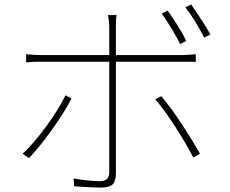

<svg xmlns="http://www.w3.org/2000/svg" viewBox="-20 -820 1040 868"><path d="M844 -800 818 -787Q840 -759 863 -721.5Q886 -684 903 -650L931 -664Q923 -679 912 -697Q901 -715 889 -733Q877 -751 865.5 -768.5Q854 -786 844 -800ZM794 -621 822 -635Q806 -669 781.5 -707Q757 -745 738 -772L711 -759Q721 -745 732.5 -727.5Q744 -710 755.5 -691Q767 -672 777 -654Q787 -636 794 -621ZM504 -37V-541H833Q848 -541 865 -540V-575Q848 -573 831 -572Q814 -571 800 -571H504V-697Q504 -711 504.5 -726Q505 -741 507 -752H468Q470 -743 472 -727Q474 -711 474 -697V-571H171Q147 -571 132.5 -572Q118 -573 98 -575V-538Q117 -540 133 -540.5Q149 -541 172 -541H474V-42Q474 -1 433 -1Q412 -1 379.5 -4Q347 -7 313 -13L315 22Q327 23 343 24Q359 25 376 26Q393 27 409 27.5Q425 28 437 28Q475 28 489.5 13Q504 -2 504 -37ZM82 -125 111 -105Q134 -129 161 -162.5Q188 -196 214.5 -233Q241 -270 264.5 -307Q288 -344 303 -375L276 -389Q262 -360 239.5 -323.5Q217 -287 190 -250Q163 -213 135 -180Q107 -147 82 -125ZM709 -385 682 -371Q703 -347 727.5 -313Q752 -279 775.5 -242Q799 -205 819.5 -170Q840 -135 854 -108L884 -125Q869 -152 847.5 -187Q826 -222 802.5 -258Q779 -294 754.5 -327.5Q730 -361 709 -385Z"/></svg>

Font: Spoqa Han Sans Neo Thin
Style: Regular
Weight: 100
Designer: [Spoqa Han Sans Neo] Dong-huui Kim  Younghwa Kang  Yujin Lee  [Noto Sans] Ryoko NISHIZUKA  (kana & ideographs); Paul D. 
Foundry: Spoqa (http://www.spoqa-han-sans.com)
Version: Version 1.100;hotconv 1.0.109;makeotfexe 2.5.65596